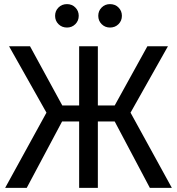

<svg xmlns="http://www.w3.org/2000/svg" viewBox="-20 -914 861 934"><path d="M615 -366 816 0H709L538 -323H456V0H365V-323H282L110 0H5L206 -366L24 -689H126L283 -401H365V-689H456V-401H538L697 -689H797ZM363 -837Q363 -813 346.5 -796.5Q330 -780 306 -780Q281 -780 264.5 -796.5Q248 -813 248 -837Q248 -861 264.5 -877.5Q281 -894 306 -894Q330 -894 346.5 -877.5Q363 -861 363 -837ZM573 -837Q573 -813 556.5 -796.5Q540 -780 515 -780Q491 -780 474.5 -796.5Q458 -813 458 -837Q458 -861 474.5 -877.5Q491 -894 515 -894Q540 -894 556.5 -877.5Q573 -861 573 -837Z"/></svg>

Font: FiraGOUPP
Style: Medium
Weight: 400
Designer: bBox Type
Foundry: bBox Type GmbH
Version: Version 1.001